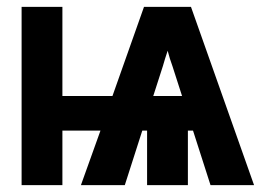

<svg xmlns="http://www.w3.org/2000/svg" viewBox="-20 -540 790 560"><path d="M43 0V-520H162V-260H308L400 -520H537L721 0H594L543 -159H528V0H409V-159H395L344 0H216L273 -159H162V0ZM427 -260H511L483 -347Q479 -358 475.5 -369Q472 -380 469 -392Q465 -380 461.5 -369Q458 -358 455 -347Z"/></svg>

Font: Zed Sans Extended
Style: Bold
Weight: 700
Width: 7
Designer: Belleve Invis
Foundry: Belleve Invis
Version: Version 1.0.0; ttfautohint (v1.8.4)